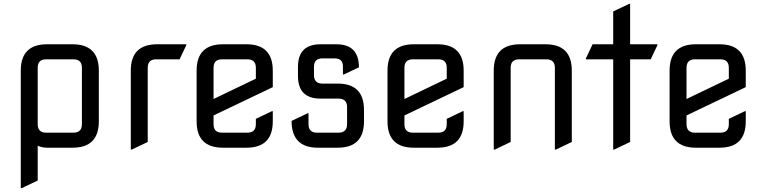

<svg xmlns="http://www.w3.org/2000/svg" viewBox="-20 -767 3971 997"><path d="M219.7 -459Q175.8 -459 175.8 -415V-122.1Q175.8 -78.1 219.7 -78.1H361.3Q405.3 -78.1 405.3 -122.1V-415Q405.3 -459 361.3 -459ZM356.4 0H224.6Q198.7 0 175.8 -10.3V170.4L92.8 210H87.9V-400.4Q87.9 -537.1 224.6 -537.1H356.4Q493.2 -537.1 493.2 -400.4V-136.7Q493.2 0 356.4 0Z M664.1 9.8H659.2V-400.4Q659.2 -537.1 795.9 -537.1Q795.9 -537.1 947.3 -537.1V-532.2L912.6 -459H791Q747.1 -459 747.1 -415Q747.1 -415 747.1 -29.8Z M1259.8 0Q1259.8 0 1137.7 0Q1001 0 1001 -136.7V-400.4Q1001 -537.1 1137.7 -537.1H1259.8Q1396.5 -537.1 1396.5 -400.4V-314.5L1088.9 -167.5V-122.1Q1088.9 -78.1 1132.8 -78.1H1264.6Q1308.6 -78.1 1308.6 -122.1V-149.9L1391.6 -189.5H1396.5V-136.7Q1396.5 0 1259.8 0ZM1088.9 -252.9 1308.6 -358.4V-415Q1308.6 -459 1264.6 -459H1132.8Q1088.9 -459 1088.9 -415Z M1630.9 0Q1494.1 0 1494.1 -139.2L1577.1 -178.7H1582V-122.1Q1582 -78.1 1626 -78.1H1738.3Q1782.2 -78.1 1782.2 -122.1V-210.9Q1782.2 -254.9 1738.3 -254.9H1644.5Q1527.3 -254.9 1527.3 -372.1V-419.9Q1527.3 -537.1 1644.5 -537.1H1726.6Q1843.8 -537.1 1843.8 -417.5L1765.6 -380.4H1760.7V-422.4Q1760.7 -463.9 1716.8 -463.9H1654.3Q1610.4 -463.9 1610.4 -419.9V-377Q1610.4 -333 1654.3 -333H1733.4Q1870.1 -333 1870.1 -196.3V-136.7Q1870.1 0 1733.4 0Z M2251 0Q2251 0 2128.9 0Q1992.2 0 1992.2 -136.7V-400.4Q1992.2 -537.1 2128.9 -537.1H2251Q2387.7 -537.1 2387.7 -400.4V-314.5L2080.1 -167.5V-122.1Q2080.1 -78.1 2124 -78.1H2255.9Q2299.8 -78.1 2299.8 -122.1V-149.9L2382.8 -189.5H2387.7V-136.7Q2387.7 0 2251 0ZM2080.1 -252.9 2299.8 -358.4V-415Q2299.8 -459 2255.9 -459H2124Q2080.1 -459 2080.1 -415Z M2548.8 9.8H2543.9V-400.4Q2543.9 -537.1 2680.7 -537.1H2812.5Q2949.2 -537.1 2949.2 -400.4V-29.8L2866.2 9.8H2861.3V-415Q2861.3 -459 2817.4 -459H2675.8Q2631.8 -459 2631.8 -415V-29.8Z M3164.1 9.8V-459H3022.5V-463.9L3057.1 -537.1H3164.1V-707.5L3247.1 -747.1H3252V-537.1H3393.6V-532.2L3358.9 -459H3252V-29.8L3168.9 9.8Z M3715.8 0Q3715.8 0 3593.8 0Q3457 0 3457 -136.7V-400.4Q3457 -537.1 3593.8 -537.1H3715.8Q3852.5 -537.1 3852.5 -400.4V-314.5L3544.9 -167.5V-122.1Q3544.9 -78.1 3588.9 -78.1H3720.7Q3764.6 -78.1 3764.6 -122.1V-149.9L3847.7 -189.5H3852.5V-136.7Q3852.5 0 3715.8 0ZM3544.9 -252.9 3764.6 -358.4V-415Q3764.6 -459 3720.7 -459H3588.9Q3544.9 -459 3544.9 -415Z"/></svg>

Font: Nova Square
Style: Book
Weight: 400
Designer: Wojciech Kalinowski "wmk69" (wmk69@o2.pl)
Foundry: Wojciech Kalinowski "wmk69" (wmk69@o2.pl)
Version: Version 3.1.0; 2021-05-23